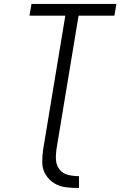

<svg xmlns="http://www.w3.org/2000/svg" viewBox="-20 -755 616 970"><path d="M379 195V135Q352 135 325.5 129Q299 123 282 102.5Q265 82 263 55Q261 28 265 0L377 -676H558L568 -735H139L129 -676H310L198 0Q193 33 193.5 66.5Q194 100 210.5 127Q227 154 253.5 170.5Q280 187 313 191Q346 195 379 195Z"/></svg>

Font: Iosevka Sparkle Light
Style: Italic
Weight: 300
Italic angle: -9°
Designer: Belleve Invis
Foundry: Belleve Invis
Version: Version 4.5.0; ttfautohint (v1.8.3)